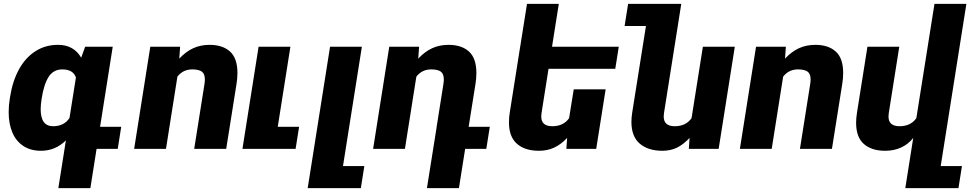

<svg xmlns="http://www.w3.org/2000/svg" viewBox="-20 -770 5027 993"><path d="M588.9 0H479.5L447.3 203.1H281.7L320.8 -43.9Q266.1 9.8 192.4 9.8Q137.7 9.8 100.1 -15.4Q62.5 -40.5 43.7 -85.4Q24.9 -130.4 24.9 -189.9Q24.9 -225.1 30.3 -257.3L32.2 -269.5Q44.9 -350.6 78.1 -411.1Q111.3 -471.7 162.8 -504.9Q214.4 -538.1 279.8 -538.1Q361.3 -538.1 399.9 -471.7L420.4 -528.3H563L497.6 -114.3H606.9ZM339.4 -159.7 372.6 -369.1Q358.4 -411.1 301.8 -411.1Q256.8 -411.1 231.9 -373Q207 -335 195.3 -259.3Q190.4 -227.5 190.4 -205.1Q190.4 -117.2 254.4 -117.2Q311.5 -117.2 339.4 -159.7Z M897.5 -373.5 838.4 0H673.8L757.3 -528.3H911.6L907.2 -466.8Q940.9 -502.9 979 -520.5Q1017.1 -538.1 1064 -538.1Q1131.3 -538.1 1169.7 -503.4Q1208 -468.8 1208 -392.1Q1208 -364.7 1203.1 -335L1149.9 0H984.4L1037.1 -333Q1039.6 -348.6 1039.6 -358.4Q1039.6 -388.7 1023.4 -399.9Q1007.3 -411.1 974.6 -411.1Q926.3 -411.1 897.5 -373.5Z M1526.9 -114.3 1508.8 0H1233.9L1317.4 -528.3H1481.9L1416.5 -114.3Z M1864.3 88.9 1846.2 203.1H1571.3L1589.4 88.9L1687 -528.3H1851.6L1753.9 88.9Z M2495.1 0H2385.7L2353.5 203.1H2188L2237.3 -106.4L2238.3 -114.3L2272.9 -333Q2275.4 -348.6 2275.4 -358.4Q2275.4 -388.7 2259.3 -399.9Q2243.2 -411.1 2210.4 -411.1Q2162.1 -411.1 2133.3 -373.5L2074.2 0H1909.7L1993.2 -528.3H2147.5L2143.1 -466.8Q2176.8 -502.9 2214.8 -520.5Q2252.9 -538.1 2299.8 -538.1Q2367.2 -538.1 2405.5 -503.4Q2443.8 -468.8 2443.8 -392.1Q2443.8 -364.7 2439 -335L2403.8 -114.3H2513.2Z M2780.8 -185.5Q2779.3 -176.3 2779.3 -167.5Q2779.3 -117.2 2836.4 -117.2Q2894 -117.2 2923.3 -158.7L2947.3 -308.1H3112.3L3063.5 0H2909.2L2913.1 -56.6Q2881.3 -22.9 2846.2 -6.6Q2811 9.8 2767.1 9.8Q2694.8 9.8 2653.6 -26.4Q2612.3 -62.5 2612.3 -137.2Q2612.3 -163.1 2616.2 -186.5L2669.4 -522.9L2670.4 -528.3L2705.6 -750H2870.1L2835 -528.3H3180.2L3162.1 -414.1H2816.9Z M3780.3 -528.3 3696.8 0H3542.5L3546.4 -56.6Q3514.2 -22.5 3481.2 -6.3Q3448.2 9.8 3405.3 9.8Q3332 9.8 3288.8 -27.1Q3245.6 -64 3245.6 -139.6Q3245.6 -160.2 3249.5 -186.5L3320.8 -635.7H3210.4L3228.5 -750H3503.4L3485.4 -635.7L3414.1 -185.5Q3412.6 -176.3 3412.6 -167.5Q3412.6 -117.2 3469.7 -117.2Q3527.3 -117.2 3556.6 -158.7L3615.2 -528.3Z M4030.3 -373.5 3971.2 0H3806.6L3890.1 -528.3H4044.4L4040 -466.8Q4073.7 -502.9 4111.8 -520.5Q4149.9 -538.1 4196.8 -538.1Q4264.2 -538.1 4302.5 -503.4Q4340.8 -468.8 4340.8 -392.1Q4340.8 -364.7 4335.9 -335L4282.7 0H4117.2L4169.9 -333Q4172.4 -348.6 4172.4 -358.4Q4172.4 -388.7 4156.2 -399.9Q4140.1 -411.1 4107.4 -411.1Q4059.1 -411.1 4030.3 -373.5Z M4845.2 88.9H4955.1L4937 203.1H4662.1L4703.1 -56.6Q4676.8 -23.4 4639.9 -6.8Q4603 9.8 4558.1 9.8Q4487.3 9.8 4447.5 -25.6Q4407.7 -61 4407.7 -134.8Q4407.7 -158.7 4412.1 -186.5L4466.3 -528.3H4630.9L4576.7 -185.5Q4575.2 -176.3 4575.2 -167.5Q4575.2 -117.2 4632.3 -117.2Q4689.9 -117.2 4719.2 -158.7L4813 -750H4978Z"/></svg>

Font: Mardoto Black
Style: Italic
Weight: 900
Italic angle: -12°
Designer: Christian Robertson, Vahan Hovhannisyan
Foundry: Google
Version: Version 1.000